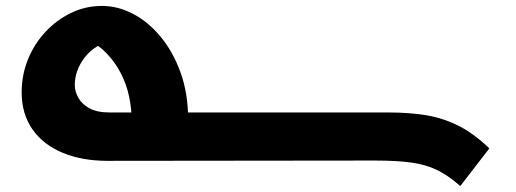

<svg xmlns="http://www.w3.org/2000/svg" viewBox="-20 -541 1738 647"><path d="M350 -162H1290Q1357 -162 1414 -153Q1471 -144 1523.5 -118Q1576 -92 1629 -41L1531 86Q1493 52 1455 33Q1417 14 1367.5 7Q1318 0 1244 0L342 1Q257 1 191.5 -26Q126 -53 89.5 -105Q53 -157 53 -230Q53 -289 74.5 -341.5Q96 -394 133.5 -434Q171 -474 219.5 -497.5Q268 -521 324 -521Q377 -521 428 -494.5Q479 -468 521 -417.5Q563 -367 588.5 -296.5Q614 -226 614 -138V-53H424V-128Q424 -174 415 -216Q406 -258 387 -294.5Q368 -331 340 -360.5Q312 -390 273 -410L361 -406Q299 -391 265.5 -347.5Q232 -304 232 -254Q232 -233 244 -211.5Q256 -190 281.5 -176Q307 -162 350 -162Z"/></svg>

Font: Kufam ExtraBold
Style: Italic
Weight: 800
Italic angle: -11°
Designer: Artur Schmal
Foundry: Original Type
Version: Version 1.301; ttfautohint (v1.8.3)